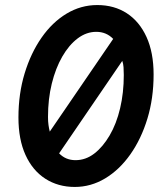

<svg xmlns="http://www.w3.org/2000/svg" viewBox="-20 -730 640 760"><path d="M276 10Q210 10 159.5 -22.5Q109 -55 81 -116.5Q53 -178 53 -265Q53 -359 77.5 -439.5Q102 -520 144.5 -581Q187 -642 243.5 -676Q300 -710 365 -710Q432 -710 482 -677.5Q532 -645 560 -583.5Q588 -522 588 -435Q588 -341 563.5 -260.5Q539 -180 496 -119Q453 -58 396.5 -24Q340 10 276 10ZM279 -96Q319 -96 353 -122Q387 -148 414 -194Q441 -240 455.5 -301.5Q470 -363 470 -433Q470 -450 469 -464Q468 -478 464 -489L214 -123Q240 -96 279 -96ZM177 -209 428 -576Q401 -604 361 -604Q322 -604 287.5 -578Q253 -552 226.5 -506Q200 -460 185 -399Q170 -338 170 -267Q170 -249 172 -235Q174 -221 177 -209Z"/></svg>

Font: Red Hat Mono SemiBold
Style: Italic
Weight: 600
Italic angle: -12°
Monospace: yes
Designer: Pentagram, MCKL
Foundry: MCKL
Version: Version 1.030